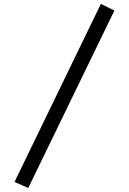

<svg xmlns="http://www.w3.org/2000/svg" viewBox="-20 -850 655 976"><path d="M123.6 105.6 53.8 74.9 492.8 -830.3 561.5 -796.4Z"/></svg>

Font: FiraCode Nerd Font Mono
Style: Regular
Weight: 400
Monospace: yes
Designer: Carrois Corporate, Edenspiekermann AG, Nikita Prokopov
Foundry: Carrois Corporate, Edenspiekermann AG, Nikita Prokopov
Version: Version 6.002;Nerd Fonts 3.4.0